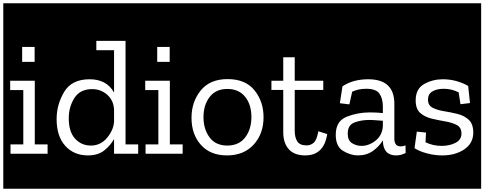

<svg xmlns="http://www.w3.org/2000/svg" viewBox="-32 -937 2952 1170"><path d="M-12 213V-917H289V213ZM103 -651V-560H179V-651ZM32 0H258V-57H180V-445H30V-388H110V-57H32Z M265 213V-917H835V213ZM663 0H810V-57H733V-688H555V-631H663V-373Q618 -454 514 -454Q405 -454 359 -377Q313 -300 313 -211Q313 -107 365.5 -48.5Q418 10 504 10Q565 10 603 -20Q641 -50 663 -90ZM663 -268V-197Q661 -147 621.5 -98.5Q582 -50 522 -50Q464 -50 425.5 -92Q387 -134 387 -216Q387 -286 421.5 -340Q456 -394 530 -394Q583 -394 622 -359Q661 -324 663 -268Z M811 213V-917H1112V213ZM926 -651V-560H1002V-651ZM855 0H1081V-57H1003V-445H853V-388H933V-57H855Z M1088 213V-917H1621V213ZM1355 -455Q1247 -455 1191 -385.5Q1135 -316 1135 -219Q1135 -118 1192.5 -54Q1250 10 1351 10Q1454 10 1514 -56Q1574 -122 1574 -223Q1574 -318 1519 -386.5Q1464 -455 1355 -455ZM1353 -50Q1282 -50 1245 -100Q1208 -150 1208 -223Q1208 -297 1245.5 -346Q1283 -395 1353 -395Q1423 -395 1461.5 -347.5Q1500 -300 1500 -224Q1500 -149 1462 -99.5Q1424 -50 1353 -50Z M1597 213V-917H1988V213ZM1962 -120 1908 -137Q1898 -83 1879.5 -67Q1861 -51 1836 -51Q1795 -51 1779.5 -75.5Q1764 -100 1764 -140V-389H1938V-445H1764V-588H1694V-445H1622V-389H1694V-131Q1694 -66 1727.5 -28Q1761 10 1828 10Q1942 10 1962 -120Z M1964 213V-917H2467V213ZM2055 -411 2039 -308 2097 -301 2114 -378Q2151 -396 2200 -396Q2260 -396 2280.5 -366Q2301 -336 2301 -288V-248Q2283 -250 2262.5 -251Q2242 -252 2222 -252Q2147 -252 2080.5 -225.5Q2014 -199 2014 -115Q2014 -44 2059.5 -17Q2105 10 2149 10Q2203 10 2241.5 -18Q2280 -46 2301 -82V-80Q2303 10 2382 10Q2413 10 2440 -5L2439 -51Q2426 -45 2409 -45Q2371 -45 2371 -93V-305Q2371 -454 2212 -454Q2168 -454 2129 -444Q2090 -434 2055 -411ZM2301 -167Q2297 -112 2256.5 -80Q2216 -48 2170 -48Q2141 -48 2114 -64Q2087 -80 2087 -123Q2087 -175 2127.5 -190.5Q2168 -206 2218 -206Q2240 -206 2261 -204Q2282 -202 2301 -201Z M2443 213V-917H2900V213ZM2852 -129Q2852 -182 2824 -207.5Q2796 -233 2755 -243Q2714 -253 2673 -259.5Q2632 -266 2604 -280.5Q2576 -295 2576 -330Q2576 -364 2603 -380Q2630 -396 2672 -396Q2721 -396 2763 -374L2774 -302L2832 -309L2821 -413Q2793 -430 2752.5 -442Q2712 -454 2666 -454Q2605 -454 2553 -425Q2501 -396 2501 -325Q2501 -273 2529 -248.5Q2557 -224 2599 -214Q2641 -204 2682.5 -197Q2724 -190 2752 -175Q2780 -160 2780 -123Q2780 -85 2743.5 -66.5Q2707 -48 2660 -48Q2607 -48 2561 -70L2564 -129L2508 -135L2494 -34Q2523 -15 2569.5 -2.5Q2616 10 2663 10Q2743 10 2797.5 -27Q2852 -64 2852 -129Z"/></svg>

Font: Zilla Slab Highlight Regular
Style: Regular
Weight: 400
Designer: Typotheque Type Foundry
Foundry: Typotheque type foundry
Version: Version 1.1; 2017; ttfautohint (v1.6)